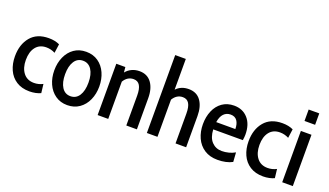

<svg xmlns="http://www.w3.org/2000/svg" viewBox="-70 -1238 2980 1737"><g transform="rotate(20 1420.0 -370.0)"><path d="M24 -245Q24 -359 84 -431Q144 -503 258 -503Q318 -503 362 -482L350 -396Q310 -417 265 -417Q200 -417 164 -371.5Q128 -326 128 -247Q128 -170 164.5 -123Q201 -76 267 -76Q312 -76 352 -97L362 -12Q342 -2 313.5 4Q285 10 255 10Q180 10 128 -23.5Q76 -57 50 -115Q24 -173 24 -245Z M402 -247Q402 -318 428 -376.5Q454 -435 502.5 -469Q551 -503 618 -503Q685 -503 734 -469Q783 -435 809 -376.5Q835 -318 835 -247Q835 -176 809 -117.5Q783 -59 734 -24.5Q685 10 618 10Q552 10 503 -24.5Q454 -59 428 -117.5Q402 -176 402 -247ZM731 -247Q731 -326 701 -371.5Q671 -417 618 -417Q565 -417 535.5 -371.5Q506 -326 506 -247Q506 -168 535.5 -122Q565 -76 618 -76Q672 -76 701.5 -122Q731 -168 731 -247Z M1287 -300V0H1185V-287Q1185 -352 1165.5 -384.5Q1146 -417 1105 -417Q1046 -417 1011 -359V0H909V-494H996L1001 -443Q1023 -471 1056.5 -487Q1090 -503 1131 -503Q1206 -503 1246.5 -448Q1287 -393 1287 -300Z M1761 -300V0H1659V-287Q1659 -352 1639.5 -384Q1620 -416 1579 -416Q1520 -416 1485 -358V0H1383V-750H1485V-454Q1531 -503 1605 -503Q1681 -503 1721 -448Q1761 -393 1761 -300Z M2221 -236H1936Q1940 -158 1978 -118Q2016 -78 2074 -78Q2107 -78 2140.5 -86.5Q2174 -95 2201 -111L2207 -21Q2150 10 2065 10Q1990 10 1937.5 -24.5Q1885 -59 1858.5 -118Q1832 -177 1832 -249Q1832 -320 1856.5 -378Q1881 -436 1928.5 -469.5Q1976 -503 2042 -503Q2125 -503 2175.5 -446Q2226 -389 2226 -290Q2226 -268 2221 -236ZM2123 -307Q2123 -356 2102.5 -386Q2082 -416 2039 -416Q1999 -416 1973 -388.5Q1947 -361 1939 -307Z M2273 -245Q2273 -359 2333 -431Q2393 -503 2507 -503Q2567 -503 2611 -482L2599 -396Q2559 -417 2514 -417Q2449 -417 2413 -371.5Q2377 -326 2377 -247Q2377 -170 2413.5 -123Q2450 -76 2516 -76Q2561 -76 2601 -97L2611 -12Q2591 -2 2562.5 4Q2534 10 2504 10Q2429 10 2377 -23.5Q2325 -57 2299 -115Q2273 -173 2273 -245Z M2686 -700H2788V-590H2686ZM2686 -494H2788V0H2686Z"/></g></svg>

Font: Cabin Condensed Medium
Style: Regular
Weight: 500
Width: 3
Version: Version 2.001